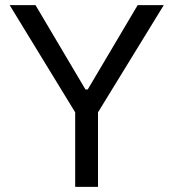

<svg xmlns="http://www.w3.org/2000/svg" viewBox="-20 -727 674 747"><path d="M118.2 -707H17.6L272.5 -290V0H361.3V-290L617.2 -707H515.6L321.3 -378.9H312.5Z"/></svg>

Font: Pretendard Variable
Style: Regular
Weight: 400
Designer: Base glyphs from Inter by Rasmus Andersson; Hangeul glyphs from Noto Sans CJK(Source Han Sans) by Jang Soo-young and Kan
Foundry: Kil Hyung-jin
Version: Version 1.309;Glyphs 3.2 (3225)